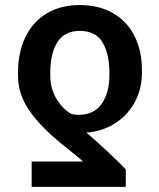

<svg xmlns="http://www.w3.org/2000/svg" viewBox="-20 -557 627 755"><path d="M104.5 177.7V78.1H306.6Q300.8 72.3 282 57.1Q263.2 42 243.2 25.4L218.8 5.9Q136.7 -61.5 93.8 -124.5Q50.8 -187.5 50.8 -260.7V-270.5Q50.8 -350.1 79.3 -410.2Q107.9 -470.2 162.8 -503.7Q217.8 -537.1 293.9 -537.1Q369.6 -537.1 424.8 -505.1Q480 -473.1 509 -415.3Q538.1 -357.4 538.1 -281.2V-271.5Q538.1 -210.4 512.5 -160.2Q486.8 -109.9 441.2 -77.9Q395.5 -45.9 336.9 -37.1Q330.1 -36.1 319.3 -36.1Q358.4 -2.4 403.3 39.3Q448.2 81.1 474.6 109.4V177.7ZM293.9 -435.5Q233.4 -435.5 205.6 -391.1Q177.7 -346.7 177.7 -270.5V-260.7Q177.7 -210 200.7 -170.7Q223.6 -131.3 257.8 -110.4Q270 -105.5 289.1 -105.5Q350.1 -105.5 380.1 -149.2Q410.2 -192.9 410.2 -260.7V-270.5Q410.2 -345.2 383.1 -390.4Q356 -435.5 293.9 -435.5Z"/></svg>

Font: Pretendard SemiBold
Style: Regular
Weight: 600
Designer: Base glyphs from Inter by Rasmus Andersson; Hangeul glyphs from Noto Sans CJK(Source Han Sans) by Jang Soo-young and Kan
Foundry: Kil Hyung-jin
Version: Version 1.309